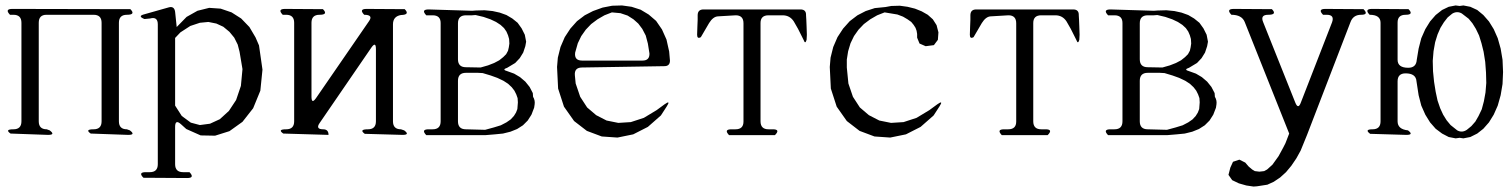

<svg xmlns="http://www.w3.org/2000/svg" viewBox="-20 -519 5540 704"><path d="M312.5 -29.3Q290 -44.9 323.2 -44.9Q352.5 -44.9 352.5 -74.2V-435.5Q352.5 -464.8 323.2 -464.8H150.4Q122.1 -464.8 122.1 -435.5V-74.2Q122.1 -44.9 151.4 -44.9L162.1 -41Q184.6 -24.4 156.2 -24.4L18.6 -29.3Q-3.9 -44.9 29.3 -44.9Q58.6 -44.9 58.6 -74.2V-435.5Q58.6 -464.8 29.3 -464.8H16.6Q-3.9 -486.3 25.4 -486.3L458 -485.4Q478.5 -464.8 445.3 -464.8Q416 -464.8 416 -435.5V-74.2Q416 -44.9 445.3 -44.9L456.1 -41Q478.5 -24.4 450.2 -24.4Z M505.9 132.8Q485.4 112.3 514.6 112.3H529.3Q558.6 112.3 558.6 83V-429.7Q558.6 -459 530.3 -451.2L509.8 -449.2Q482.4 -460 509.8 -466.8L599.6 -492.2Q619.1 -497.1 622.1 -475.6L627.9 -419.9L664.1 -457L704.1 -479.5L747.1 -490.2L789.1 -487.3L829.1 -473.6L864.3 -451.2L894.5 -419.9L917 -381.8L929.7 -352.5L942.4 -263.7L934.6 -186.5L908.2 -122.1L869.1 -72.3L821.3 -38.1L768.6 -21.5L715.8 -22.5L663.1 -45.9L643.6 -63.5Q622.1 -83 622.1 -53.7V83Q622.1 112.3 651.4 112.3H674.8Q695.3 133.8 666 133.8ZM712.9 -435.5 677.7 -423.8 641.6 -400.4 622.1 -379.9V-131.8L646.5 -93.8L679.7 -69.3L712.9 -60.5L750 -65.4L786.1 -82L819.3 -112.3L845.7 -152.3L863.3 -204.1L869.1 -265.6L858.4 -329.1L851.6 -355.5L838.9 -380.9L821.3 -402.3L798.8 -420.9L773.4 -432.6L744.1 -438.5Z M1317.4 -28.3Q1294.9 -44.9 1329.1 -44.9Q1358.4 -44.9 1358.4 -74.2V-338.9Q1358.4 -368.2 1341.8 -344.7L1152.3 -68.4Q1135.7 -44.9 1165 -44.9Q1184.6 -44.9 1184.6 -24.4L1018.6 -29.3Q996.1 -44.9 1029.3 -44.9Q1058.6 -44.9 1058.6 -74.2V-435.5Q1058.6 -464.8 1029.3 -464.8H1016.6Q996.1 -486.3 1025.4 -486.3L1164.1 -485.4Q1184.6 -464.8 1151.4 -464.8Q1122.1 -464.8 1122.1 -435.5V-165Q1122.1 -135.7 1138.7 -159.2L1333 -441.4Q1349.6 -464.8 1315.4 -464.8Q1294.9 -486.3 1324.2 -486.3L1463.9 -485.4Q1484.4 -464.8 1450.2 -463.9Q1420.9 -459 1420.9 -429.7V-74.2Q1420.9 -44.9 1450.2 -44.9L1461.9 -41Q1484.4 -24.4 1456.1 -24.4Z M1543 -23.4Q1522.5 -44.9 1551.8 -44.9H1566.4Q1595.7 -44.9 1595.7 -74.2V-434.6Q1595.7 -462.9 1566.4 -462.9H1543Q1522.5 -484.4 1551.8 -484.4L1710.9 -479.5L1724.6 -480.5L1756.8 -481.4L1786.1 -478.5L1812.5 -472.7L1836.9 -463.9L1858.4 -451.2L1877.9 -435.5L1892.6 -415L1904.3 -391.6L1909.2 -366.2L1906.2 -349.6L1898.4 -326.2L1885.7 -305.7L1869.1 -288.1L1839.8 -270.5Q1818.4 -263.7 1840.8 -257.8L1865.2 -249L1886.7 -236.3L1906.2 -219.7L1921.9 -200.2L1933.6 -177.7L1934.6 -164.1Q1942.4 -151.4 1940.4 -136.7L1938.5 -124L1928.7 -98.6L1915 -77.1L1897.5 -59.6L1876 -45.9L1851.6 -36.1L1824.2 -29.3L1794.9 -26.4L1758.8 -23.4ZM1732.4 -252H1688.5Q1659.2 -252 1659.2 -222.7V-74.2Q1659.2 -44.9 1688.5 -44.9L1758.8 -43L1791 -51.8L1816.4 -59.6L1836.9 -70.3L1852.5 -81.1L1864.3 -93.8L1872.1 -106.4L1877 -119.1L1878.9 -143.6L1877.9 -159.2L1873 -172.9L1866.2 -186.5L1856.4 -199.2L1842.8 -211.9L1826.2 -222.7L1803.7 -233.4L1779.3 -242.2L1750 -251ZM1710.9 -462.9H1688.5Q1659.2 -462.9 1659.2 -433.6V-301.8Q1659.2 -272.5 1688.5 -272.5L1742.2 -271.5L1769.5 -279.3L1792 -288.1L1810.5 -297.9L1825.2 -309.6L1835.9 -320.3L1842.8 -333L1845.7 -345.7L1847.7 -359.4L1846.7 -376L1842.8 -389.6L1836.9 -403.3L1828.1 -416L1815.4 -427.7L1798.8 -438.5L1778.3 -448.2L1752.9 -457L1723.6 -463.9Z M2417 -136.7Q2440.4 -153.3 2424.8 -128.9L2403.3 -95.7L2355.5 -53.7L2301.8 -26.4L2244.1 -14.6L2186.5 -18.6L2131.8 -39.1L2085 -75.2L2047.9 -127.9L2026.4 -194.3L2022.5 -273.4L2025.4 -307.6L2035.2 -346.7L2050.8 -382.8L2071.3 -414.1L2095.7 -441.4L2124 -462.9L2154.3 -478.5L2189.5 -491.2L2224.6 -498L2260.7 -499L2295.9 -494.1L2329.1 -483.4L2358.4 -465.8L2385.7 -442.4L2407.2 -411.1L2423.8 -374L2433.6 -330.1L2436.5 -296.9Q2436.5 -276.4 2416 -276.4L2114.3 -271.5Q2085 -271.5 2087.9 -242.2L2090.8 -212.9L2107.4 -164.1L2132.8 -125L2166 -96.7L2204.1 -77.1L2247.1 -68.4L2293 -71.3L2340.8 -86.9L2387.7 -115.2ZM2223.6 -473.6 2196.3 -462.9 2170.9 -448.2 2147.5 -430.7 2127.9 -410.2 2111.3 -386.7 2098.6 -360.4 2088.9 -326.2Q2085 -296.9 2114.3 -296.9H2335.9Q2362.3 -296.9 2361.3 -323.2L2355.5 -359.4L2347.7 -388.7L2335 -413.1L2320.3 -432.6L2302.7 -448.2L2281.2 -461.9L2254.9 -470.7Z M2768.6 -74.2Q2768.6 -44.9 2797.9 -44.9H2813.5Q2842.8 -44.9 2821.3 -23.4H2653.3Q2632.8 -44.9 2662.1 -44.9H2676.8Q2706.1 -44.9 2706.1 -73.2V-433.6Q2706.1 -462.9 2677.7 -462.9L2612.3 -459Q2594.7 -458 2580.1 -434.6L2549.8 -382.8Q2536.1 -375 2536.1 -391.6L2537.1 -421.9L2538.1 -446.3V-462.9Q2538.1 -484.4 2559.6 -484.4H2915Q2936.5 -484.4 2935.5 -462.9L2936.5 -446.3L2937.5 -421.9L2938.5 -391.6L2937.5 -373Q2932.6 -355.5 2926.8 -372.1L2906.2 -413.1L2890.6 -440.4Q2876 -462.9 2849.6 -462.9H2797.9Q2768.6 -462.9 2768.6 -434.6Z M3417 -136.7Q3440.4 -153.3 3424.8 -128.9L3403.3 -95.7L3355.5 -53.7L3301.8 -26.4L3244.1 -14.6L3186.5 -18.6L3131.8 -39.1L3085 -75.2L3047.9 -127.9L3026.4 -194.3L3022.5 -273.4L3025.4 -307.6L3035.2 -346.7L3050.8 -382.8L3071.3 -414.1L3095.7 -441.4L3124 -462.9L3154.3 -478.5L3187.5 -489.3L3226.6 -493.2L3248 -497.1L3279.3 -498L3307.6 -494.1L3335 -487.3L3359.4 -477.5L3381.8 -464.8L3400.4 -448.2L3414.1 -426.8L3420.9 -400.4L3418.9 -373L3404.3 -353.5L3374 -349.6L3351.6 -359.4L3342.8 -380.9V-394.5L3340.8 -406.2L3336.9 -417L3330.1 -427.7L3321.3 -438.5L3307.6 -448.2L3291 -458L3270.5 -465.8L3223.6 -473.6L3196.3 -462.9L3170.9 -448.2L3147.5 -430.7L3127.9 -410.2L3111.3 -386.7L3098.6 -360.4L3089.8 -331.1L3085 -300.8V-271.5L3090.8 -212.9L3107.4 -164.1L3132.8 -125L3166 -96.7L3204.1 -77.1L3247.1 -68.4L3293 -71.3L3340.8 -86.9L3387.7 -115.2Z M3768.6 -74.2Q3768.6 -44.9 3797.9 -44.9H3813.5Q3842.8 -44.9 3821.3 -23.4H3653.3Q3632.8 -44.9 3662.1 -44.9H3676.8Q3706.1 -44.9 3706.1 -73.2V-433.6Q3706.1 -462.9 3677.7 -462.9L3612.3 -459Q3594.7 -458 3580.1 -434.6L3549.8 -382.8Q3536.1 -375 3536.1 -391.6L3537.1 -421.9L3538.1 -446.3V-462.9Q3538.1 -484.4 3559.6 -484.4H3915Q3936.5 -484.4 3935.5 -462.9L3936.5 -446.3L3937.5 -421.9L3938.5 -391.6L3937.5 -373Q3932.6 -355.5 3926.8 -372.1L3906.2 -413.1L3890.6 -440.4Q3876 -462.9 3849.6 -462.9H3797.9Q3768.6 -462.9 3768.6 -434.6Z M4043 -23.4Q4022.5 -44.9 4051.8 -44.9H4066.4Q4095.7 -44.9 4095.7 -74.2V-434.6Q4095.7 -462.9 4066.4 -462.9H4043Q4022.5 -484.4 4051.8 -484.4L4210.9 -479.5L4224.6 -480.5L4256.8 -481.4L4286.1 -478.5L4312.5 -472.7L4336.9 -463.9L4358.4 -451.2L4377.9 -435.5L4392.6 -415L4404.3 -391.6L4409.2 -366.2L4406.2 -349.6L4398.4 -326.2L4385.7 -305.7L4369.1 -288.1L4339.8 -270.5Q4318.4 -263.7 4340.8 -257.8L4365.2 -249L4386.7 -236.3L4406.2 -219.7L4421.9 -200.2L4433.6 -177.7L4434.6 -164.1Q4442.4 -151.4 4440.4 -136.7L4438.5 -124L4428.7 -98.6L4415 -77.1L4397.5 -59.6L4376 -45.9L4351.6 -36.1L4324.2 -29.3L4294.9 -26.4L4258.8 -23.4ZM4232.4 -252H4188.5Q4159.2 -252 4159.2 -222.7V-74.2Q4159.2 -44.9 4188.5 -44.9L4258.8 -43L4291 -51.8L4316.4 -59.6L4336.9 -70.3L4352.5 -81.1L4364.3 -93.8L4372.1 -106.4L4377 -119.1L4378.9 -143.6L4377.9 -159.2L4373 -172.9L4366.2 -186.5L4356.4 -199.2L4342.8 -211.9L4326.2 -222.7L4303.7 -233.4L4279.3 -242.2L4250 -251ZM4210.9 -462.9H4188.5Q4159.2 -462.9 4159.2 -433.6V-301.8Q4159.2 -272.5 4188.5 -272.5L4242.2 -271.5L4269.5 -279.3L4292 -288.1L4310.5 -297.9L4325.2 -309.6L4335.9 -320.3L4342.8 -333L4345.7 -345.7L4347.7 -359.4L4346.7 -376L4342.8 -389.6L4336.9 -403.3L4328.1 -416L4315.4 -427.7L4298.8 -438.5L4278.3 -448.2L4252.9 -457L4223.6 -463.9Z M4491.2 95.7 4501 74.2 4524.4 66.4 4545.9 77.1 4558.6 91.8 4571.3 102.5 4581.1 108.4 4597.7 110.4 4615.2 108.4 4626 102.5 4645.5 85 4668 53.7 4685.5 21.5 4693.4 5.9 4707 -29.3 4543.9 -438.5Q4533.2 -464.8 4495.1 -464.8Q4474.6 -486.3 4503.9 -486.3L4643.6 -485.4Q4664.1 -464.8 4629.9 -464.8Q4600.6 -464.8 4611.3 -438.5L4729.5 -142.6Q4740.2 -116.2 4750 -143.6L4864.3 -437.5Q4874 -464.8 4844.7 -464.8H4831.1Q4810.5 -486.3 4839.8 -486.3L4979.5 -485.4Q5000 -464.8 4970.7 -464.8Q4941.4 -464.8 4931.6 -437.5L4772.5 -24.4L4749 33.2L4733.4 61.5L4714.8 88.9L4695.3 112.3L4673.8 131.8L4650.4 147.5L4627 158.2L4588.9 164.1L4576.2 165L4549.8 161.1L4522.5 153.3L4498 141.6L4484.4 122.1Z M5491.2 -254.9 5489.3 -210.9 5482.4 -169.9 5471.7 -131.8 5457 -98.6 5439.5 -70.3 5418.9 -46.9 5396.5 -29.3 5371.1 -16.6 5345.7 -11.7 5332 -13.7 5317.4 -11.7 5292 -16.6 5267.6 -29.3 5244.1 -46.9 5223.6 -70.3 5206.1 -98.6 5191.4 -131.8 5181.6 -169.9 5173.8 -220.7Q5171.9 -250 5133.8 -250Q5104.5 -250 5104.5 -220.7V-74.2Q5104.5 -44.9 5142.6 -41Q5165 -24.4 5136.7 -24.4L5003.9 -28.3Q4981.4 -44.9 5012.7 -44.9Q5042 -44.9 5042 -74.2V-435.5Q5042 -464.8 5002 -464.8Q4981.4 -486.3 5010.7 -486.3L5144.5 -485.4Q5165 -464.8 5133.8 -464.8Q5104.5 -464.8 5104.5 -436.5V-299.8Q5104.5 -270.5 5143.6 -270.5Q5172.9 -270.5 5174.8 -299.8L5181.6 -340.8L5191.4 -378.9L5206.1 -412.1L5223.6 -440.4L5244.1 -463.9L5267.6 -482.4L5292 -494.1L5317.4 -499L5332 -497.1L5345.7 -499L5371.1 -494.1L5396.5 -482.4L5418.9 -463.9L5439.5 -440.4L5457 -412.1L5471.7 -378.9L5482.4 -340.8L5489.3 -299.8ZM5339.8 -469.7Q5322.3 -479.5 5304.7 -468.8L5288.1 -455.1L5274.4 -437.5L5261.7 -417L5251 -392.6L5242.2 -364.3L5236.3 -331.1L5233.4 -295.9L5234.4 -257.8L5238.3 -218.8L5244.1 -182.6L5251 -150.4L5260.7 -122.1L5271.5 -98.6L5284.2 -78.1L5298.8 -60.5L5323.2 -41Q5340.8 -31.2 5358.4 -43L5375 -56.6L5389.6 -73.2L5401.4 -93.8L5413.1 -118.2L5420.9 -147.5L5426.8 -179.7L5429.7 -214.8L5428.7 -252.9L5425.8 -292L5419.9 -329.1L5412.1 -360.4L5403.3 -388.7L5391.6 -413.1L5378.9 -433.6L5365.2 -450.2Z"/></svg>

Font: B2 Hana
Style: Regular
Weight: 500
Version: 2020-08-05; (max)